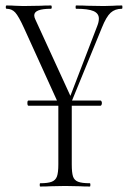

<svg xmlns="http://www.w3.org/2000/svg" viewBox="-20 -406 473 701"><path d="M425 -374Q400 -374 384 -359.5Q368 -345 352 -305L243 -39H347Q349 -39 350.5 -36Q352 -33 352 -30Q352 -26 350.5 -23Q349 -20 347 -20H242V194Q242 224 246.5 238Q251 252 265 257.5Q279 263 308 263Q310 263 310 269Q310 275 308 275Q285 275 271 274L218 273L165 274Q151 275 127 275Q125 275 125 269Q125 263 127 263Q155 263 169 257.5Q183 252 188 238Q193 224 193 194V-20H84Q80 -20 80 -30Q80 -39 84 -39H188L68 -303Q48 -347 35.5 -360.5Q23 -374 4 -374Q1 -374 1 -380Q1 -386 4 -386Q24 -386 35 -385L65 -384L128 -385Q142 -386 166 -386Q169 -386 169 -380Q169 -374 166 -374Q105 -374 105 -350Q105 -343 109 -335L237 -56L335 -311Q341 -326 341 -338Q341 -357 321.5 -365.5Q302 -374 258 -374Q256 -374 256 -380Q256 -386 258 -386Q285 -386 299 -385L359 -384L394 -385Q404 -386 425 -386Q427 -386 427 -380Q427 -374 425 -374Z"/></svg>

Font: Cormorant Garamond Light
Style: Regular
Weight: 300
Designer: Christian Thalmann (Catharsis Fonts)
Version: Version 3.000